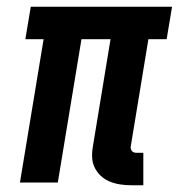

<svg xmlns="http://www.w3.org/2000/svg" viewBox="-20 -540 540 568"><path d="M404 8H368Q351 8 335 5.5Q319 3 304.5 -3Q290 -9 278.5 -19.5Q267 -30 260 -44.5Q253 -59 252.5 -75.5Q252 -92 255 -108L307 -424H221L151 0H39L109 -424H55L71 -520H489L473 -424H419L367 -108Q366 -104 367 -100Q368 -96 370.5 -93Q373 -90 376.5 -89Q380 -88 384 -88H404Z"/></svg>

Font: Iosevka
Style: Bold Italic
Weight: 700
Italic angle: -9°
Monospace: yes
Designer: Belleve Invis
Foundry: Belleve Invis
Version: Version 32.5.0; ttfautohint (v1.8.4)